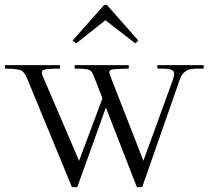

<svg xmlns="http://www.w3.org/2000/svg" viewBox="-60 -767 855 787"><path d="M246.1 -485.8V-500H467.8V-485.8Q406.2 -484.9 396.5 -481.4Q383.8 -476.6 390.1 -460.9L527.8 -107.9L645 -430.2Q652.8 -450.7 653.8 -461.9Q654.8 -473.1 647.2 -478.3Q639.6 -483.4 629.4 -484.6Q619.1 -485.8 597.2 -485.8Q589.4 -485.8 585 -485.8V-500H774.9V-485.8Q770 -485.8 755.9 -485.8Q741.7 -485.8 737.3 -485.4Q732.9 -484.9 722.4 -483.6Q711.9 -482.4 707.3 -479.2Q702.6 -476.1 695.8 -470.9Q689 -465.8 684.3 -457.5Q679.7 -449.2 675.8 -438L522.9 0H501L374 -326.2L256.8 0H234.9L54.2 -438Q48.8 -450.2 45.7 -457Q42.5 -463.9 36.6 -470Q30.8 -476.1 26.6 -478.3Q22.5 -480.5 11 -482.4Q-0.5 -484.4 -10 -484.9Q-19.5 -485.4 -40 -485.8V-500H186V-485.8Q181.2 -485.8 172.4 -485.8Q126 -484.9 117.2 -480Q106.9 -474.1 115.2 -455.1L264.2 -107.9L359.9 -363.8L326.2 -451.2Q319.3 -468.8 313.2 -475.1Q307.1 -481.4 293.7 -483.6Q280.3 -485.8 246.1 -485.8ZM237.8 -601.1 252 -588.9 372.1 -684.1 495.1 -588.9 506.8 -601.1 377.9 -747.1H367.2Z"/></svg>

Font: Ortica Linear Light
Style: Regular
Weight: 300
Designer: Benedetta Bovani
Foundry: Collletttivo
Version: Version 2.000;Glyphs 3.1.2 (3151)